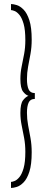

<svg xmlns="http://www.w3.org/2000/svg" viewBox="-20 -771 244 951"><path d="M34.5 160V130Q40.5 130 52.2 125.5Q64 121 76.2 106.2Q88.5 91.5 97 61.8Q105.5 32 105.5 -19Q105.5 -55.5 99.5 -87.8Q93.5 -120 87.2 -150.5Q81 -181 81 -212Q81 -257.5 94 -274.2Q107 -291 121 -296.5Q107 -300.5 94 -317.5Q81 -334.5 81 -380Q81 -411 87.2 -441.2Q93.5 -471.5 99.5 -503.5Q105.5 -535.5 105.5 -572Q105.5 -623 97 -652.8Q88.5 -682.5 76.2 -697.2Q64 -712 52.2 -716.5Q40.5 -721 34.5 -721V-751Q46 -751 63 -745.8Q80 -740.5 97 -723.2Q114 -706 125.5 -670.5Q137 -635 137 -574.5Q137 -537 131 -504Q125 -471 119.2 -440.8Q113.5 -410.5 113.5 -380Q113.5 -346.5 121.8 -328.2Q130 -310 152.5 -310V-281Q130 -281 121.8 -262.8Q113.5 -244.5 113.5 -212Q113.5 -181.5 119.2 -151Q125 -120.5 131 -87.5Q137 -54.5 137 -16.5Q137 44 125.5 79.5Q114 115 97 132.2Q80 149.5 63 154.8Q46 160 34.5 160Z"/></svg>

Font: Imbue Thin
Style: Regular
Weight: 100
Designer: Tyler Finck
Foundry: Etcetera Type Company
Version: Version 1.102